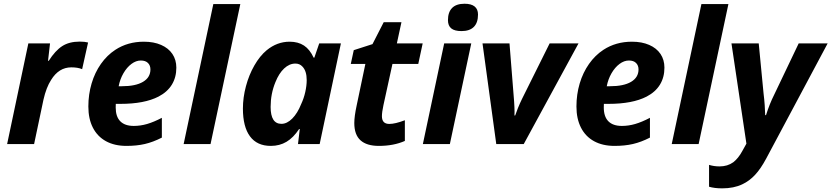

<svg xmlns="http://www.w3.org/2000/svg" viewBox="-20 -782 4512 1042"><path d="M133.8 -546.4H251.5L240.7 -452.1H244.6Q279.8 -507.3 317.6 -531.7Q355.5 -556.2 412.6 -556.2Q439.9 -556.2 458 -551.3L425.8 -406.7Q401.9 -416.5 367.2 -416.5Q299.3 -416.5 257.3 -348.1Q231 -307.6 215.8 -240.7L165 0H18.6Z M459.5 -204.1Q459.5 -269.5 477.1 -328.9Q494.6 -388.2 527.8 -435.3Q561 -482.4 606 -511.7Q673.3 -555.7 760.7 -555.7Q814.5 -555.7 854.2 -538.3Q894 -521 915.5 -489.3Q937 -457.5 937 -415Q937 -362.3 912.6 -322.5Q888.2 -282.7 840.3 -257.8Q763.7 -218.3 633.8 -218.3H608.4Q607.9 -212.4 607.9 -198.7Q607.9 -148.9 632.8 -123.8Q657.7 -98.6 706.1 -98.6Q742.2 -98.6 778.3 -109.1Q814.5 -119.6 858.4 -142.6V-35.2Q810.5 -10.7 766.1 -0.5Q721.7 9.8 666.5 9.8Q601.6 9.8 555.2 -15.6Q508.8 -41 484.1 -89.1Q459.5 -137.2 459.5 -204.1ZM796.4 -405.3Q796.4 -426.8 783 -440.2Q769.5 -453.6 744.1 -453.6Q718.3 -453.6 693.4 -435.1Q668.5 -416.5 649.9 -384.5Q631.3 -352.5 624 -314H641.1Q715.8 -314 756.1 -337.9Q796.4 -361.8 796.4 -405.3Z M1137.7 -759.8H1284.2L1122.6 0H976.6Z M1298.3 -192.9Q1298.3 -252.4 1314.7 -314Q1331.1 -375.5 1360.6 -427Q1390.1 -478.5 1427.2 -509.3Q1483.9 -555.7 1551.8 -555.7Q1598.1 -555.7 1629.9 -534.7Q1661.6 -513.7 1682.1 -469.2H1686L1712.4 -546.4H1830.1L1714.8 0H1597.2L1606.9 -82H1603.5Q1572.3 -34.7 1534.9 -12.5Q1497.6 9.8 1449.7 9.8Q1375 9.8 1336.7 -42Q1298.3 -93.8 1298.3 -192.9ZM1614.3 -216.8Q1628.9 -247.6 1636.7 -282.5Q1644.5 -317.4 1644.5 -347.2Q1644.5 -397 1621.1 -420.9Q1606.4 -437 1583 -437Q1550.3 -437 1522 -410.4Q1493.7 -383.8 1474.6 -335.9Q1448.7 -272.9 1448.7 -201.7Q1448.7 -109.9 1507.3 -109.9Q1537.6 -109.9 1566.2 -138.7Q1594.7 -167.5 1614.3 -216.8Z M1902.8 -114.3Q1902.8 -149.9 1915.5 -209L1962.9 -435.1H1883.8L1899.9 -509.8L2001.5 -542.5L2062.5 -661.6H2158.7L2133.8 -546.4H2273.9L2250 -435.1H2109.9L2061 -211.4Q2052.7 -172.9 2052.7 -151.4Q2052.7 -109.4 2092.8 -109.4Q2124.5 -109.4 2177.2 -129.4V-17.1Q2116.2 9.8 2036.1 9.8Q1970.2 9.8 1936.5 -20.5Q1902.8 -50.8 1902.8 -114.3Z M2390.6 -546.4H2537.6L2421.4 0H2274.9ZM2411.1 -672.4Q2411.1 -716.3 2433.8 -739Q2456.5 -761.7 2501 -761.7Q2537.6 -761.7 2555.9 -746.8Q2574.2 -731.9 2574.2 -703.1Q2574.2 -658.7 2551.5 -636Q2528.8 -613.3 2484.9 -613.3Q2446.8 -613.3 2429 -627.9Q2411.1 -642.6 2411.1 -672.4Z M2598.6 -546.4H2745.1L2770 -232.9Q2772.5 -195.3 2772.5 -175.3Q2772.5 -161.1 2772 -155.3H2775.9Q2780.3 -169.4 2791 -195.8Q2801.8 -222.2 2813 -245.1L2962.9 -546.4H3119.6L2822.3 0H2673.3Z M3108.4 -204.1Q3108.4 -269.5 3126 -328.9Q3143.6 -388.2 3176.8 -435.3Q3210 -482.4 3254.9 -511.7Q3322.3 -555.7 3409.7 -555.7Q3463.4 -555.7 3503.2 -538.3Q3543 -521 3564.5 -489.3Q3585.9 -457.5 3585.9 -415Q3585.9 -362.3 3561.5 -322.5Q3537.1 -282.7 3489.3 -257.8Q3412.6 -218.3 3282.7 -218.3H3257.3Q3256.8 -212.4 3256.8 -198.7Q3256.8 -148.9 3281.7 -123.8Q3306.6 -98.6 3355 -98.6Q3391.1 -98.6 3427.2 -109.1Q3463.4 -119.6 3507.3 -142.6V-35.2Q3459.5 -10.7 3415 -0.5Q3370.6 9.8 3315.4 9.8Q3250.5 9.8 3204.1 -15.6Q3157.7 -41 3133.1 -89.1Q3108.4 -137.2 3108.4 -204.1ZM3445.3 -405.3Q3445.3 -426.8 3431.9 -440.2Q3418.5 -453.6 3393.1 -453.6Q3367.2 -453.6 3342.3 -435.1Q3317.4 -416.5 3298.8 -384.5Q3280.3 -352.5 3272.9 -314H3290Q3364.7 -314 3405 -337.9Q3445.3 -361.8 3445.3 -405.3Z M3786.6 -759.8H3933.1L3771.5 0H3625.5Z M3828.1 231.4V112.8Q3854.5 121.1 3885.3 121.1Q3928.2 121.1 3959.5 98.6Q3986.8 77.6 4008.3 38.1L4030.8 -2.4L3949.7 -546.4H4097.7L4124 -273.9Q4127.9 -243.7 4130.1 -211.2Q4132.3 -178.7 4132.8 -157.2H4137.2Q4156.2 -217.8 4181.6 -268.1L4314.5 -546.4H4471.7L4138.2 78.6Q4108.4 134.3 4077.6 167.2Q4046.9 200.2 4008.3 218.3Q3962.4 240.2 3899.4 240.2Q3857.9 240.2 3828.1 231.4Z"/></svg>

Font: Viking Open Sans
Style: Bold Italic
Weight: 700
Italic angle: -12°
Foundry: Ascender Corporation
Version: Version 2.000